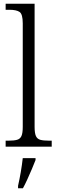

<svg xmlns="http://www.w3.org/2000/svg" viewBox="-20 -780 305 1021"><path d="M10 0V-32H26Q54 -32 70.5 -36.5Q87 -41 94 -56.5Q101 -72 101 -105V-656Q101 -705 84 -716.5Q67 -728 30 -728H10V-760H164V-105Q164 -72 171 -56.5Q178 -41 194.5 -36.5Q211 -32 240 -32H255V0ZM76 208Q84 173 90.5 135Q97 97 101 61H169V71Q161 92 149.5 119Q138 146 125.5 173.5Q113 201 102 221H76Z"/></svg>

Font: Noto Serif Tamil SemiCondensed Light
Style: Italic
Weight: 300
Width: 4
Italic angle: -12°
Designer: Indian Type Foundry, Tom Grace, and the Monotype Design Team
Foundry: Monotype Imaging Inc.
Version: Version 2.003; ttfautohint (v1.8.4.7-5d5b)